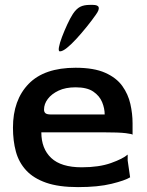

<svg xmlns="http://www.w3.org/2000/svg" viewBox="-20 -755 602 785"><path d="M299 10Q220 10 168.5 -8Q117 -26 87 -58.5Q57 -91 45 -135Q33 -179 33 -233Q33 -346 97 -412Q161 -478 289 -478Q364 -478 410 -457.5Q456 -437 480 -403.5Q504 -370 513 -330Q522 -290 522 -251V-204Q522 -207 494.5 -210.5Q467 -214 402 -214H149Q149 -147 189.5 -109Q230 -71 314 -71Q385 -71 434 -88.5Q483 -106 502 -123V-99L512 -30Q491 -17 436 -3.5Q381 10 299 10ZM188 -287H408Q408 -312 397.5 -337.5Q387 -363 361.5 -380.5Q336 -398 289 -398Q248 -398 219.5 -384.5Q191 -371 175.5 -350.5Q160 -330 160 -307Q160 -297 166 -292Q172 -287 188 -287ZM225 -545Q218 -545 221 -562Q224 -579 233.5 -604Q243 -629 255 -655Q267 -681 278 -698Q292 -719 307.5 -727Q323 -735 347 -735H360Q401 -735 372 -695Q356 -672 335 -646Q314 -620 293 -597Q272 -574 254 -559.5Q236 -545 225 -545Z"/></svg>

Font: Red Rose Medium
Style: Regular
Weight: 500
Designer: Jaikishan Patel
Version: Version 2.000